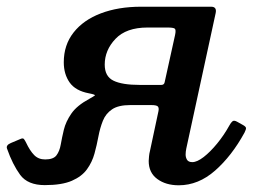

<svg xmlns="http://www.w3.org/2000/svg" viewBox="-101 -540 776 572"><path d="M-80 -97Q-84 -107.5 -68.5 -114L-40 -126Q-32.5 -129.5 -29.5 -125.5Q-26.5 -121.5 -23.5 -115.5Q-12 -91 0.8 -78Q13.5 -65 33.5 -65Q58 -65 67.2 -77.2Q76.5 -89.5 80 -109.5Q83.5 -129.5 89.2 -153.5Q95 -177.5 111.5 -201.5Q128 -225.5 165 -245.5Q178.5 -253 181.5 -255.5Q184.5 -258 164 -262Q124 -269.5 106.5 -294.2Q89 -319 89 -354.5Q89 -406 118.2 -443.2Q147.5 -480.5 199.5 -500.2Q251.5 -520 319.5 -520H528Q545.5 -520 541.5 -501L454 -97.5Q453 -93.5 452.5 -88.2Q452 -83 452 -79.5Q452 -71 456.2 -64Q460.5 -57 472 -57Q486 -57 505.8 -72.2Q525.5 -87.5 546 -112.5Q566.5 -137.5 582.5 -166.5Q587 -175 591.8 -178.8Q596.5 -182.5 606 -177L623 -167.5Q631 -163 631.8 -159Q632.5 -155 627.5 -145Q589.5 -75.5 539.8 -31.8Q490 12 431.5 12Q393 12 367.5 -6.8Q342 -25.5 342 -60.5Q342 -65 343 -74.5Q344 -84 345.5 -89L371 -208.5Q373 -217.5 369.8 -222.2Q366.5 -227 349.5 -227H287.5Q251.5 -227 232.8 -214.2Q214 -201.5 205.5 -180.2Q197 -159 192.2 -133.5Q187.5 -108 180.5 -82.5Q173.5 -57 158.2 -35.8Q143 -14.5 113.2 -1.5Q83.5 11.5 32.5 11.5Q-18.5 11.5 -41 -19.2Q-63.5 -50 -80 -97ZM420.5 -435.5Q424 -451.5 419.5 -454.8Q415 -458 398 -458H338.5Q275 -458 243 -424.2Q211 -390.5 211 -347.5Q211 -312.5 236.8 -299.8Q262.5 -287 316 -287H379.5Q388 -287 389.5 -295Z"/></svg>

Font: Besley* Medium
Style: Italic
Weight: 500
Italic angle: -13°
Designer: Owen Earl
Foundry: indestructible type*
Version: Version 3.000; ttfautohint (v1.8.3)